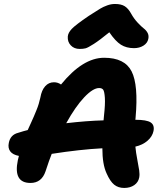

<svg xmlns="http://www.w3.org/2000/svg" viewBox="-20 -950 807 957"><path d="M377 -706.1Q349.6 -706.1 332.8 -723.9Q315.9 -741.7 317.9 -768.1Q319.3 -786.6 338.1 -806.4Q356.9 -826.2 422.9 -871.1Q464.8 -897.9 479.7 -907Q494.6 -916 514.2 -923.1Q533.7 -930.2 553.2 -930.2Q584 -930.2 601.8 -918.9Q619.6 -907.7 633.8 -881.8Q647.9 -856.4 666.5 -836.7Q685.1 -816.9 697 -807.9Q709 -798.8 715.8 -785.9Q722.7 -772.9 719.2 -755.9Q714.8 -734.9 694.8 -722.4Q674.8 -710 647.9 -710Q609.9 -710 582.8 -727.1Q555.7 -744.1 524.9 -789.1Q477.1 -750 447.8 -731.2Q418.5 -712.4 406.5 -709.2Q394.5 -706.1 377 -706.1ZM511.2 -85.9Q490.2 -130.9 490.2 -210.9Q378.9 -205.1 237.8 -183.1Q225.6 -153.3 207 -96.2Q187.5 -38.1 131.8 -38.1Q45.4 -38.1 68.8 -150.9Q69.8 -154.3 71.5 -161.9Q73.2 -169.4 74.2 -172.9Q43.5 -178.7 31 -195.6Q18.6 -212.4 23.9 -237.8Q31.7 -278.3 70.8 -288.1Q98.1 -296.9 118.2 -301.8Q123 -312.5 133.3 -335Q143.6 -357.4 148.7 -369.4Q153.8 -381.3 161.1 -399.2Q168.5 -417 173.1 -432.6Q177.7 -448.2 181.2 -463.9Q187.5 -500.5 205.3 -520.3Q223.1 -540 249 -540Q268.1 -540 284.2 -528.8Q392.6 -662.1 499 -662.1Q601.6 -662.1 636 -594.2Q670.4 -526.4 655.8 -363.8Q655.8 -361.8 655.3 -358.4Q654.8 -355 654.8 -353Q710.9 -353 731 -339.8Q751 -326.7 745.1 -296.9Q739.7 -270 715.6 -248.8Q691.4 -227.5 654.8 -219.2Q657.7 -188.5 664.3 -154.8Q670.9 -121.1 673.8 -100.8Q676.8 -80.6 673.8 -64.9Q669.4 -41.5 649.2 -27.3Q628.9 -13.2 599.1 -13.2Q569.3 -13.2 549.1 -29.5Q528.8 -45.9 511.2 -85.9ZM474.1 -511.2Q443.4 -511.2 399.4 -464.6Q355.5 -418 310.1 -335.9Q410.2 -347.7 496.1 -350.1Q496.6 -353.5 497.1 -360.1Q497.6 -366.7 498 -370.1Q504.9 -431.2 502.7 -462.6Q500.5 -494.1 494.4 -502.7Q488.3 -511.2 474.1 -511.2Z"/></svg>

Font: Shantell Sans Irregular Bouncy
Style: Bold Italic
Weight: 700
Italic angle: -11.31°
Designer: Stephen Nixon, Anya Danilova, Shantell Martin
Foundry: Arrow Type
Version: Version 1.006;[9816181b4]